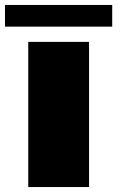

<svg xmlns="http://www.w3.org/2000/svg" viewBox="-32 -755 487 775"><path d="M82 0V-586H327.5V0ZM-11.9 -647.5V-735H420.9V-647.5Z"/></svg>

Font: Anybody UltraExpanded ExtraBold
Style: Regular
Weight: 800
Width: 9
Designer: Tyler Finck
Foundry: Etcetera Type Company
Version: Version 1.010; ttfautohint (v1.8.3) -l 8 -r 50 -G 200 -x 14 